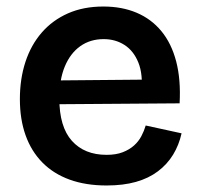

<svg xmlns="http://www.w3.org/2000/svg" viewBox="-20 -556 614 589"><path d="M307 13Q243 13 193.5 -5Q144 -23 110 -57.5Q76 -92 58.5 -141Q41 -190 41 -252Q41 -314 58 -366Q75 -418 108 -456Q141 -494 188.5 -515Q236 -536 297 -536Q354 -536 399 -517Q444 -498 475 -460.5Q506 -423 520.5 -367.5Q535 -312 531 -239L122 -236V-309L457 -312L414 -272Q419 -328 404.5 -364Q390 -400 362 -418Q334 -436 298 -436Q257 -436 226.5 -414.5Q196 -393 179 -352.5Q162 -312 162 -254Q162 -167 200.5 -124Q239 -81 307 -81Q336 -81 356.5 -89Q377 -97 391 -109.5Q405 -122 413.5 -138Q422 -154 427 -171L537 -147Q529 -111 511 -81.5Q493 -52 464.5 -30.5Q436 -9 397 2Q358 13 307 13Z"/></svg>

Font: Bricolage Grotesque 17pt SemiBold
Style: Regular
Weight: 600
Version: Version 1.001;gftools[0.9.33.dev8+g029e19f]